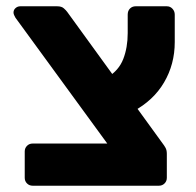

<svg xmlns="http://www.w3.org/2000/svg" viewBox="-20 -591 625 611"><path d="M83.9 0Q73.2 0 66 -7.2Q58.7 -14.5 58.7 -25.1V-109.1Q58.7 -119.7 66 -127Q73.2 -134.2 83.9 -134.2H321.4L29.1 -534.7Q27 -538.6 25 -542.8Q23 -547 23 -551Q23 -559.6 29.5 -565.3Q36 -571 44.6 -571H162Q176 -571 183.2 -564.4Q190.5 -557.9 193.9 -553.1L497.4 -134.7Q502.4 -128.4 506.6 -120.9Q510.9 -113.4 510.9 -101.6V-25.1Q510.9 -14.5 503.6 -7.2Q496.4 0 485.7 0ZM402.6 -235.9 322.4 -345.4Q358 -366.7 372.2 -403.1Q386.4 -439.5 386.4 -485.7V-544.6Q386.4 -556.5 393.6 -563.8Q400.9 -571 411.5 -571H511Q521.6 -571 528.9 -563.1Q536.1 -555.3 536.1 -544.6V-457Q536.1 -386.6 502.2 -328.9Q468.4 -271.1 402.6 -235.9Z"/></svg>

Font: Rubik Light
Style: Regular
Weight: 300
Designer: Hubert and Fischer
Foundry: Hubert and Fischer
Version: Version 2.300;gftools[0.9.30]